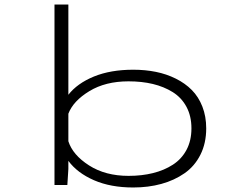

<svg xmlns="http://www.w3.org/2000/svg" viewBox="-20 -820 1090 851"><path d="M221.5 0V-800H283V-400Q322.5 -450.5 396.2 -480.8Q470 -511 570.5 -511Q623.5 -511 670.8 -501.5Q718 -492 759.2 -471.5Q800.5 -451 830.2 -421Q860 -391 877 -347.5Q894 -304 894 -251Q894 -185 868.2 -134Q842.5 -83 797.5 -51.8Q752.5 -20.5 695 -4.8Q637.5 11 570.5 11Q470.5 11 396.5 -21.2Q322.5 -53.5 283 -107V-71L278.5 0ZM549.5 -459.5Q447.5 -459.5 376 -416Q304.5 -372.5 283 -316V-194Q302.5 -133 374.8 -86.8Q447 -40.5 550 -40.5Q608.5 -40.5 658 -52.8Q707.5 -65 746.2 -90Q785 -115 806.8 -156Q828.5 -197 828.5 -251Q828.5 -305.5 806.5 -346.5Q784.5 -387.5 745.5 -411.8Q706.5 -436 657.5 -447.8Q608.5 -459.5 549.5 -459.5Z"/></svg>

Font: League Mono Extended UltraLight
Style: Regular
Weight: 200
Width: 9
Designer: Tyler Finck
Foundry: The League of Moveable Type / Tyler Finck
Version: Version 2.210